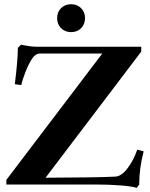

<svg xmlns="http://www.w3.org/2000/svg" viewBox="-20 -888 722 924"><path d="M254.9 -801.3Q254.9 -830.1 273.9 -848.9Q293 -867.7 322.3 -867.7Q351.1 -867.7 370.1 -848.9Q389.2 -830.1 389.2 -801.3Q389.2 -771.5 370.4 -752.4Q351.6 -733.4 322.3 -733.4Q293 -733.4 273.9 -752.4Q254.9 -771.5 254.9 -801.3ZM637.7 16.1Q616.2 8.8 560.3 4.4Q504.4 0 446.3 0H10.7V-22.5L472.2 -630.4H173.8Q150.9 -630.4 135.7 -607.4Q118.2 -581.5 103.3 -543.7Q88.4 -505.9 82.5 -478.5L51.3 -482.9Q65.9 -599.1 65.9 -657.7L81.5 -672.9Q127.9 -663.1 156.2 -663.1H659.7V-639.6L199.2 -32.7Q455.1 -33.7 535.6 -38.1Q564 -39.6 593 -77.1Q622.1 -114.7 640.6 -168L671.4 -159.7Q649.9 -78.6 649.9 0.5Z"/></svg>

Font: Elstob 14pt
Style: Bold
Weight: 700
Designer: Peter S. Baker
Version: Version 1.015